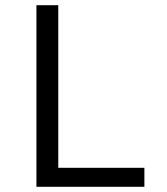

<svg xmlns="http://www.w3.org/2000/svg" viewBox="-20 -718 640 738"><path d="M120 0V-698H204V-73H535V0Z"/></svg>

Font: IBM Plox Mono
Style: Regular
Weight: 400
Monospace: yes
Designer: Mike Abbink, Paul van der Laan, Pieter van Rosmalen
Foundry: Bold Monday
Version: Version 2.1